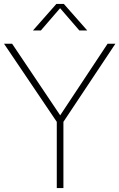

<svg xmlns="http://www.w3.org/2000/svg" viewBox="-30 -964 611 984"><path d="M261 0V-339.5L-9.5 -740H32L278.5 -373L521.5 -740H561.5L295 -339.5V0ZM139 -808 259 -944H297L417 -808H376.5L278 -922L179.5 -808Z"/></svg>

Font: Encode Sans Th
Style: Regular
Weight: 100
Designer: Multiple Designers
Foundry: Impallari Type
Version: Version 3.002; ttfautohint (v1.8.3) -l 8 -r 50 -G 200 -x 14 